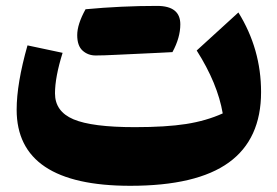

<svg xmlns="http://www.w3.org/2000/svg" viewBox="-20 -610 926 641"><path d="M723.6 -231.4Q706.5 -331.5 636.7 -441.4L775.9 -568.4Q851.6 -446.3 851.6 -302.7Q851.6 -145.5 744.1 -67.6Q636.7 10.3 415 10.3Q35.6 10.3 35.6 -243.7Q35.6 -331.1 71.8 -458.5L189 -433.6Q163.6 -352.5 163.6 -298.3Q163.6 -237.8 225.3 -211.7Q287.1 -185.5 430.2 -185.5Q533.7 -185.5 601.1 -196Q668.5 -206.5 723.6 -231.4ZM265.6 -579.1Q384.8 -590.3 504.4 -590.3Q582 -590.3 582 -528.8Q582 -484.4 555.7 -436Q534.7 -435.1 509 -433.6Q483.4 -432.1 447 -430.7Q410.6 -429.2 367.7 -427Q324.7 -424.8 299.3 -424.8Q273.9 -424.8 255.9 -440.9Q237.8 -457 237.8 -492.9Q237.8 -528.8 265.6 -579.1Z"/></svg>

Font: Pinar-DS4-FD ExtraBold
Style: Regular
Weight: 800
Designer: Amin Abedi
Version: Version 3.000